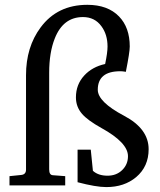

<svg xmlns="http://www.w3.org/2000/svg" viewBox="-20 -762 657 789"><path d="M590.8 -148.9Q590.8 -77.6 539.6 -34.2Q490.7 6.8 417 6.8Q374.5 6.8 298.8 -13.2V-147H353L361.8 -60.1Q383.8 -40 421.9 -40Q458.5 -40 482.2 -63.2Q505.9 -86.4 505.9 -120.1Q505.9 -175.8 397 -235.8Q339.8 -267.6 316.9 -294.4Q292 -323.2 292 -361.8Q292 -414.6 326.2 -451.7Q358.9 -487.3 412.1 -499Q421.9 -545.9 421.9 -570.8Q421.9 -620.1 397 -653.8Q369.6 -691.9 320.8 -691.9Q239.7 -691.9 205.1 -604Q182.1 -546.4 182.1 -462.9V-65.9Q182.1 -43 196.8 -42L248 -38.1V0H19V-38.1L66.9 -43Q86.9 -44.9 86.9 -64.9V-453.1Q86.9 -568.8 147 -649.4Q215.8 -742.2 338.9 -742.2Q422.9 -742.2 469.2 -694.3Q513.2 -648.9 513.2 -570.8Q513.2 -547.4 497.1 -466.8Q497.6 -466.8 490 -468Q482.4 -469.2 474.1 -469.2Q381.8 -469.2 381.8 -393.1Q381.8 -343.3 490.2 -286.1Q590.8 -232.9 590.8 -148.9Z"/></svg>

Font: Ezra SIL
Style: Regular
Weight: 400
Designer: Development by SIL's NRSI team. OpenType tables by Ralph Hancock ( hancock@dircon.co.uk )
Foundry: SIL International, Version 2.51: 2007
Version: Version 2.51, 2007